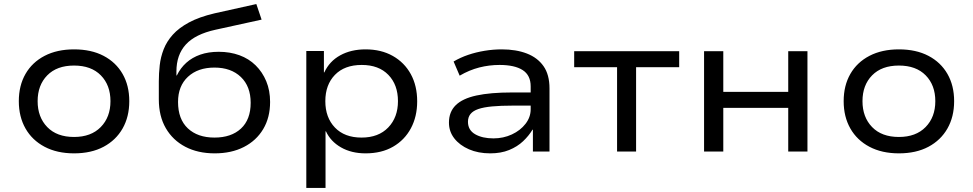

<svg xmlns="http://www.w3.org/2000/svg" viewBox="-20 -749 4809 949"><path d="M346 9Q262 9 200.5 -23.5Q139 -56 106 -114Q73 -172 73 -249Q73 -326 106 -383.5Q139 -441 200.5 -473Q262 -505 346 -505Q431 -505 492 -473Q553 -441 586 -383.5Q619 -326 619 -249Q619 -172 586 -114Q553 -56 492 -23.5Q431 9 346 9ZM346 -72Q430 -72 478 -121Q526 -170 526 -249Q526 -328 478.5 -376.5Q431 -425 346 -425Q261 -425 213.5 -376.5Q166 -328 166 -249Q166 -170 213.5 -121Q261 -72 346 -72Z M1041 9Q958 9 896 -23.5Q834 -56 799.5 -115.5Q765 -175 765 -258V-347Q765 -386 769.5 -426.5Q774 -467 789 -505.5Q804 -544 834 -577.5Q864 -611 914 -638Q964 -665 1040 -683L1247 -729L1273 -652L1045 -602Q945 -580 898.5 -529Q852 -478 852 -396V-376H854Q872 -413 901 -439Q930 -465 970 -479Q1010 -493 1061 -493Q1117 -493 1163.5 -476Q1210 -459 1243.5 -426Q1277 -393 1296 -347.5Q1315 -302 1315 -245Q1315 -168 1281 -111Q1247 -54 1185.5 -22.5Q1124 9 1041 9ZM1040 -69Q1123 -69 1171 -113.5Q1219 -158 1219 -241Q1219 -322 1170.5 -368.5Q1122 -415 1040 -415Q958 -415 909 -369.5Q860 -324 860 -245Q860 -160 908.5 -114.5Q957 -69 1040 -69Z M1494 180V-497H1581V-391H1583Q1608 -446 1661.5 -475.5Q1715 -505 1787 -505Q1864 -505 1921.5 -472.5Q1979 -440 2010.5 -382.5Q2042 -325 2042 -248Q2042 -173 2011 -115Q1980 -57 1923 -24Q1866 9 1787 9Q1717 9 1665.5 -20.5Q1614 -50 1591 -100H1589V180ZM1767 -69Q1851 -69 1899 -119Q1947 -169 1947 -249Q1947 -330 1899.5 -379Q1852 -428 1768 -428Q1683 -428 1635.5 -379Q1588 -330 1588 -249Q1588 -168 1635.5 -118.5Q1683 -69 1767 -69Z M2403 9Q2344 9 2298 -11Q2252 -31 2225.5 -65Q2199 -99 2199 -143Q2199 -196 2232.5 -229Q2266 -262 2335 -277Q2404 -292 2510 -292H2619V-227H2515Q2455 -227 2412.5 -223Q2370 -219 2344 -210Q2318 -201 2305.5 -185.5Q2293 -170 2293 -147Q2293 -106 2328.5 -85.5Q2364 -65 2419 -65Q2468 -65 2510 -84.5Q2552 -104 2577.5 -137Q2603 -170 2603 -209V-322Q2603 -377 2563.5 -402.5Q2524 -428 2449 -428Q2398 -428 2349 -415.5Q2300 -403 2252 -375L2222 -445Q2256 -465 2294.5 -478Q2333 -491 2375.5 -498Q2418 -505 2460 -505Q2531 -505 2584 -484.5Q2637 -464 2666.5 -422Q2696 -380 2696 -312V0H2614V-108H2612Q2594 -78 2565.5 -51Q2537 -24 2496.5 -7.5Q2456 9 2403 9Z M3030 0V-417H2818V-496H3337V-417H3124V0Z M3460 0V-496H3555V-295H3876V-496H3971V0H3876V-216H3555V0Z M4423 9Q4339 9 4277.5 -23.5Q4216 -56 4183 -114Q4150 -172 4150 -249Q4150 -326 4183 -383.5Q4216 -441 4277.5 -473Q4339 -505 4423 -505Q4508 -505 4569 -473Q4630 -441 4663 -383.5Q4696 -326 4696 -249Q4696 -172 4663 -114Q4630 -56 4569 -23.5Q4508 9 4423 9ZM4423 -72Q4507 -72 4555 -121Q4603 -170 4603 -249Q4603 -328 4555.5 -376.5Q4508 -425 4423 -425Q4338 -425 4290.5 -376.5Q4243 -328 4243 -249Q4243 -170 4290.5 -121Q4338 -72 4423 -72Z"/></svg>

Font: Nunito Sans 7pt SemiExpanded
Style: Regular
Weight: 400
Width: 6
Designer: Vernon Adams
Foundry: Vernon Adams
Version: Version 3.101;gftools[0.9.27]